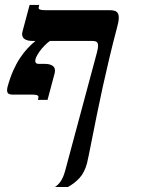

<svg xmlns="http://www.w3.org/2000/svg" viewBox="-20 -560 571 779"><path d="M425.8 -518.6Q445.8 -518.6 453.9 -511.5Q461.9 -504.4 461.9 -488.8Q461.9 -480.5 460 -469.7Q458 -459 454.1 -445.3Q438.5 -386.7 424.1 -326.2Q409.7 -265.6 397 -208Q384.3 -150.4 373.8 -98.1Q363.3 -45.9 355 -4.4Q346.7 37.1 341.1 65.2Q335.4 93.3 333 102.5Q322.8 140.6 302.2 162.6Q281.7 184.6 255.4 198.7H203.1Q209 194.8 214.6 189.5Q220.2 184.1 225.6 176.5Q231 168.9 235.6 158.4Q240.2 147.9 244.1 133.8L373.5 -347.7Q377.9 -364.3 377.9 -374.5Q377.9 -385.7 372.1 -389.9Q366.2 -394 355 -394H182.6Q170.4 -385.3 159.7 -374Q148.9 -362.8 140.9 -351.6Q132.8 -340.3 127.9 -330.3Q123 -320.3 123 -313Q123 -300.8 136.7 -300.8H162.6Q180.2 -300.8 191.7 -294.2Q203.1 -287.6 203.1 -273.4Q203.1 -268.6 201.7 -262.7L172.9 -154.8H133.8L135.7 -163.1Q136.2 -164.6 136.2 -166.5Q136.2 -171.4 130.1 -173.8Q124 -176.3 106 -176.3H28.3Q21 -176.3 14.9 -179.7Q8.8 -183.1 8.8 -194.3Q8.8 -200.7 10.7 -208Q21 -245.1 33.9 -274.2Q46.9 -303.2 61.8 -325.4Q76.7 -347.7 92.5 -364.5Q108.4 -381.3 124 -394H110.4Q92.8 -394 81.3 -400.6Q69.8 -407.2 69.8 -421.4Q69.8 -426.3 71.3 -432.1L100.1 -540H139.2L137.2 -531.7Q136.7 -530.3 136.7 -527.8Q136.7 -523.4 142.8 -521Q148.9 -518.6 167 -518.6Z"/></svg>

Font: Arian AMU Serif
Style: Bold Italic
Weight: 700
Italic angle: -15°
Designer: Ruben Hakobyan (Tarumian)
Foundry: Ruben Hakobyan (Tarumian)
Version: Version 1.002